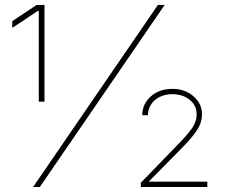

<svg xmlns="http://www.w3.org/2000/svg" viewBox="-20 -747 899 767"><path d="M29.1 0ZM139.2 0H112.2L610.8 -727.3H637.8ZM157.7 -340.9H134.9V-703.1H130.7L29.1 -635.7V-662.6L126.4 -727.3H157.7ZM808.2 0H542.6V-17L683.2 -161.9Q730.5 -209.9 748.2 -236.5Q765.6 -262.8 765.6 -289.8Q765.6 -326 737.6 -348.4Q709.9 -370.7 669 -370.7Q646 -370.7 627.8 -364Q609.7 -357.2 597.1 -345.7Q584.5 -334.2 577.8 -318.9Q571 -303.6 571 -286.9H548.3Q548.3 -331.3 582.4 -361.9Q616.8 -392 669 -392Q719.1 -392 752.8 -362.6Q786.9 -333.1 786.9 -289.8Q786.9 -257.1 766.3 -225.9Q745.4 -194.2 697.4 -146.3L575.3 -22.7V-21.3H808.2Z"/></svg>

Font: Linik Sans Thin
Style: Regular
Weight: 100
Designer: Fonts by Rasmus Andersson / Changes by Cristiano Sobral with parts from Marc Monis
Foundry: rsms
Version: Version 3.020; ttfautohint (v1.6)